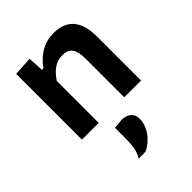

<svg xmlns="http://www.w3.org/2000/svg" viewBox="-226 -626 1028 1028"><g transform="rotate(-45 288.0 -112.0)"><path d="M69.5 0Q69.5 -54 69.5 -104.5Q69.5 -155 69.5 -217V-267Q69.5 -323.5 69.5 -381.5Q69.5 -439.5 69.5 -498L177.5 -504.5L182.5 -416H194Q210.5 -440 234.8 -461.8Q259 -483.5 291.2 -497.2Q323.5 -511 365 -511Q441.5 -511 479.2 -466.2Q517 -421.5 517 -334Q517 -301.5 517 -274.2Q517 -247 517 -217Q517 -156.5 517 -105.2Q517 -54 517 0H390Q390 -54 390 -104.5Q390 -155 390 -210.5V-295Q390 -344 373.2 -369Q356.5 -394 313 -394Q287.5 -394 266.2 -383.8Q245 -373.5 227.8 -356.2Q210.5 -339 196.5 -317.5V-210.5Q196.5 -153.5 196.5 -103.8Q196.5 -54 196.5 0ZM211.5 287.5Q230 258 234.8 228.5Q239.5 199 239.5 160.5Q239.5 140.5 239.5 120.2Q239.5 100 239.5 80L298 75Q332.5 77 350 94Q367.5 111 367.5 138Q367.5 167.5 355.2 195.2Q343 223 320.5 246.2Q298 269.5 266.5 286Z"/></g></svg>

Font: Commissioner Thin SemiBold
Style: Regular
Weight: 600
Version: Version 1.000